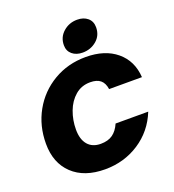

<svg xmlns="http://www.w3.org/2000/svg" viewBox="-142 -889 917 1011"><g transform="rotate(-20 316.5 -383.5)"><path d="M27 -221Q27 -321 72.5 -402.5Q118 -484 198.5 -531.5Q279 -579 379 -579Q486 -579 551 -525Q616 -471 622 -378H438Q433 -413 413 -429.5Q393 -446 356 -446Q307 -446 272 -416Q237 -386 219 -338Q201 -290 201 -237Q201 -182 226.5 -152Q252 -122 299 -122Q340 -122 366 -140.5Q392 -159 408 -196H591Q552 -99 467 -43.5Q382 12 275 12Q159 12 93 -50.5Q27 -113 27 -221ZM293 -676Q293 -721 326 -750Q359 -779 404 -779Q440 -779 462.5 -760Q485 -741 485 -708Q485 -662 452 -634Q419 -606 374 -606Q338 -606 315.5 -625Q293 -644 293 -676Z"/></g></svg>

Font: Open Sauce One Black Italic
Style: Regular
Weight: 900
Italic angle: -10°
Designer: Alfredo Marco Pradil
Foundry: Creative Sauce Fz LLC
Version: Version 1.477